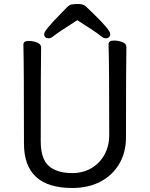

<svg xmlns="http://www.w3.org/2000/svg" viewBox="-20 -918 750 962"><path d="M342.3 23.9Q100.1 23.9 100.1 -198.2Q100.1 -585.9 97.2 -694.8Q97.2 -712.9 124 -712.9Q146 -712.9 166 -704.8Q186 -696.8 186 -680.2Q184.1 -584 184.1 -210Q184.1 -122.1 224.6 -86.4Q265.1 -50.8 342.3 -50.8Q396 -50.8 438 -75.4Q480 -100.1 503.7 -143.6Q527.3 -187 527.3 -242.2Q527.3 -595.2 523.9 -696.8Q523.9 -714.8 551.3 -714.8Q573.2 -714.8 593.3 -707Q613.3 -699.2 613.3 -682.1Q611.3 -594.2 611.3 -230Q611.3 -153.8 577.1 -96.4Q543 -39.1 482.7 -7.6Q422.4 23.9 342.3 23.9ZM508.3 -726.1Q498 -726.1 479.5 -741.9Q460.9 -757.8 367.2 -816.9Q270 -754.9 252.7 -740.5Q235.4 -726.1 225.1 -726.1Q201.2 -726.1 201.2 -748Q201.2 -765.1 284.2 -849.1Q304.2 -870.1 316.2 -882.1Q328.1 -894 339.6 -896Q351.1 -897.9 374 -897.9Q397.9 -897.9 411.1 -885Q424.3 -872.1 444.3 -853Q532.2 -768.1 532.2 -749Q532.2 -726.1 508.3 -726.1Z"/></svg>

Font: LXGW WenKai GB Screen
Style: Regular
Weight: 400
Designer: LXGW / Fontworks Inc.
Foundry: LXGW / Fontworks Inc.
Version: Version 1.321;February 19, 2024;FontCreator 14.0.0.2901 64-b